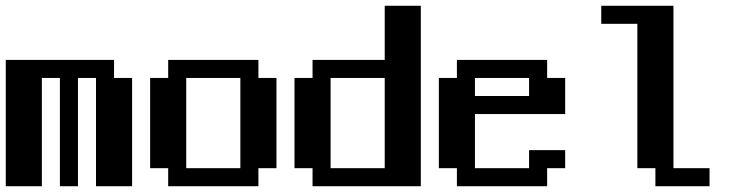

<svg xmlns="http://www.w3.org/2000/svg" viewBox="-20 -645 2540 665"><path d="M0 -437.5H375V-375H437.5V0H312.5V-375H250V0H187.5V-375H125V0H0Z M500 -375H562.5V-437.5H875V-375H937.5V-62.5H875V0H562.5V-62.5H500ZM625 -375V-62.5H812.5V-375Z M1000 -375H1062.5V-437.5H1312.5V-625H1437.5V0H1062.5V-62.5H1000ZM1125 -375V-62.5H1312.5V-375Z M1500 -375H1562.5V-437.5H1875V-375H1937.5V-250H1625V-62.5H1812.5V-125H1937.5V-62.5H1875V0H1562.5V-62.5H1500ZM1625 -375V-312.5H1812.5V-375Z M2062.5 -625H2312.5V-62.5H2437.5V0H2250V-62.5H2187.5V-562.5H2062.5Z"/></svg>

Font: NeoDunggeunmo
Style: Regular
Weight: 400
Monospace: yes
Version: Version 1.600